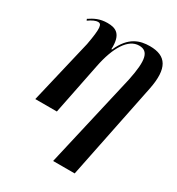

<svg xmlns="http://www.w3.org/2000/svg" viewBox="-185 -664 939 1018"><g transform="rotate(30 284.0 -155.0)"><path d="M294 237H426L546 -353C573 -489 536 -547 435 -547C375 -547 312 -529 269 -431H265C269 -523 231 -541 179 -541C132 -541 102 -525 72 -505L76 -496C98 -512 119 -521 132 -521C155 -521 160 -499 140 -390L48 0H180L243 -314C268 -440 317 -521 384 -521C442 -521 454 -471 426 -337Z"/></g></svg>

Font: Noto Serif Display SemiCondensed SemiBold
Style: Italic
Weight: 600
Width: 4
Italic angle: -12°
Designer: Monotype Design Team
Foundry: Monotype Imaging Inc.
Version: Version 2.009